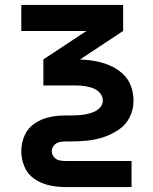

<svg xmlns="http://www.w3.org/2000/svg" viewBox="-20 -550 616 775"><path d="M244 205H511V100H244Q231 100 218.5 97Q206 94 197.5 83.5Q189 73 189 60Q189 48 197.5 37.5Q206 27 218.5 24Q231 21 244 21H266Q300 21 333.5 17.5Q367 14 399.5 3Q432 -8 460.5 -27.5Q489 -47 504 -78Q519 -109 519 -143V-144H457H519Q519 -175 508 -204Q497 -233 474 -253.5Q451 -274 422.5 -286Q394 -298 364 -303.5Q334 -309 303 -310L477 -425V-530H66V-425H329L155 -310V-205H288Q305 -205 322 -202.5Q339 -200 355.5 -194Q372 -188 383.5 -174.5Q395 -161 395 -144Q395 -128 384 -116Q373 -104 358 -98Q343 -92 328 -89Q313 -86 297.5 -85Q282 -84 266 -84H244Q211 -84 179 -77Q147 -70 119.5 -51.5Q92 -33 79 -2.5Q66 28 66 60Q66 93 79 123.5Q92 154 119.5 172.5Q147 191 179 198Q211 205 244 205Z"/></svg>

Font: Iosevka Sparkle
Style: Bold
Weight: 700
Designer: Belleve Invis
Foundry: Belleve Invis
Version: Version 4.5.0; ttfautohint (v1.8.3)